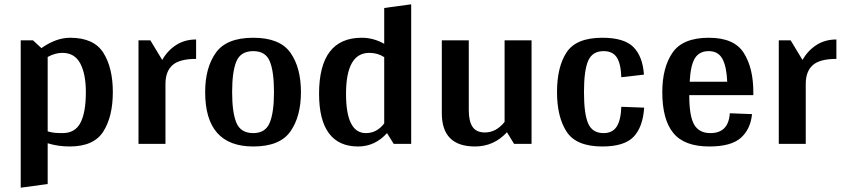

<svg xmlns="http://www.w3.org/2000/svg" viewBox="-20 -667 3897 890"><path d="M503 -240Q503 -127 459 -57.5Q415 12 303 12Q249 12 201 -3V186L76 203V-480H133L172 -444Q240 -492 305 -492Q415 -492 459 -422.5Q503 -353 503 -240ZM378 -240Q378 -324 352 -373Q326 -422 269 -422Q236 -422 201 -403V-58Q218 -53 233 -51.5Q248 -50 270 -50Q328 -50 353 -98Q378 -146 378 -240Z M889 -484V-394Q812 -394 779.5 -365Q747 -336 747 -278V0H622V-480H677L732 -389Q756 -432 796 -458Q836 -484 889 -484Z M931 -240Q931 -353 980.5 -422.5Q1030 -492 1154 -492Q1277 -492 1326 -423Q1375 -354 1375 -240Q1375 -127 1326 -57.5Q1277 12 1154 12Q931 12 931 -240ZM1250 -240Q1250 -336 1230.5 -383Q1211 -430 1154 -430Q1096 -430 1076 -383Q1056 -336 1056 -240Q1056 -145 1076 -97.5Q1096 -50 1154 -50Q1210 -50 1230 -97.5Q1250 -145 1250 -240Z M1886 -647V0H1805L1774 -50Q1718 12 1640 12Q1550 12 1504.5 -49.5Q1459 -111 1459 -232Q1459 -492 1657 -492Q1711 -492 1761 -464V-630ZM1761 -95V-402Q1731 -422 1692 -422Q1584 -422 1584 -232Q1584 -50 1676 -50Q1727 -50 1761 -95Z M2444 -480V0H2363L2330 -54Q2269 12 2182 12Q2028 12 2028 -142V-480H2153V-156Q2153 -105 2170.5 -79Q2188 -53 2228 -53Q2280 -53 2319 -102V-480Z M2778 -50Q2819 -50 2838.5 -80Q2858 -110 2860 -172L2966 -168Q2960 -78 2917 -33Q2874 12 2772 12Q2651 12 2606.5 -56.5Q2562 -125 2562 -240Q2562 -357 2606.5 -424.5Q2651 -492 2772 -492Q2873 -492 2916 -449Q2959 -406 2965 -321L2860 -309Q2858 -372 2839 -401Q2820 -430 2778 -430Q2726 -430 2706.5 -385.5Q2687 -341 2687 -240Q2687 -139 2706.5 -94.5Q2726 -50 2778 -50Z M3472 -226H3175Q3175 -128 3198 -89Q3221 -50 3273 -50Q3357 -50 3363 -142L3466 -138Q3459 -68 3414 -28Q3369 12 3268 12Q3152 12 3101 -50.5Q3050 -113 3050 -240Q3050 -354 3097.5 -423Q3145 -492 3266 -492Q3383 -492 3427.5 -422Q3472 -352 3472 -240ZM3177 -288H3351Q3348 -359 3328.5 -394.5Q3309 -430 3265 -430Q3222 -430 3201.5 -397.5Q3181 -365 3177 -288Z M3857 -484V-394Q3780 -394 3747.5 -365Q3715 -336 3715 -278V0H3590V-480H3645L3700 -389Q3724 -432 3764 -458Q3804 -484 3857 -484Z"/></svg>

Font: Arya
Style: Bold
Weight: 700
Designer: Eduardo Rodriguez Tunni, Modular Infotech
Foundry: Eduardo Rodriguez Tunni, Modular Infotech
Version: Version 1.002